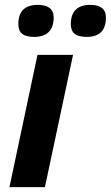

<svg xmlns="http://www.w3.org/2000/svg" viewBox="-20 -773 457 793"><path d="M134.8 -546.4H281.7L165.5 0H19ZM55.7 -673.3Q55.7 -712.9 75.9 -732.9Q96.2 -752.9 135.7 -752.9Q201.7 -752.9 201.7 -700.7Q201.7 -661.6 181.4 -641.1Q161.1 -620.6 121.6 -620.6Q87.4 -620.6 71.5 -633.3Q55.7 -646 55.7 -673.3ZM272.5 -673.3Q272.5 -712.9 292.7 -732.9Q313 -752.9 352.5 -752.9Q417.5 -752.9 417.5 -700.7Q417.5 -620.6 338.4 -620.6Q304.2 -620.6 288.3 -633.3Q272.5 -646 272.5 -673.3Z"/></svg>

Font: Viking Open Sans
Style: Bold Italic
Weight: 700
Italic angle: -12°
Foundry: Ascender Corporation
Version: Version 2.000